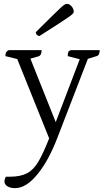

<svg xmlns="http://www.w3.org/2000/svg" viewBox="-20 -702 538 992"><path d="M58 270Q32 270 17.5 260Q3 250 3 236Q3 224 10 211H31Q86 211 120 193Q154 175 179 132Q204 89 234 13L69 -397L8 -412Q8 -425 11.5 -431.5Q15 -438 25 -443H195Q195 -416 179 -411L137 -399L268 -71L392 -396L330 -412Q330 -427 333 -433.5Q336 -440 347 -443H495Q495 -416 479 -412L434 -398L278 6Q232 127 173.5 198.5Q115 270 58 270ZM184 -516Q177 -516 171 -521.5Q165 -527 165 -536Q219 -589 249 -619Q279 -649 293.5 -662Q308 -675 314.5 -678.5Q321 -682 326 -682Q339 -682 350 -669Q361 -656 361 -642Q361 -637 357 -632Q353 -627 337 -615.5Q321 -604 284.5 -580.5Q248 -557 184 -516Z"/></svg>

Font: Petrona Light
Style: Regular
Weight: 300
Designer: Ringo R. Seeber
Foundry: Ringo R. Seeber
Version: Version 2.001; ttfautohint (v1.8.3)